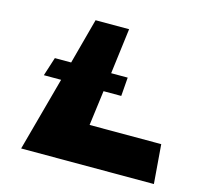

<svg xmlns="http://www.w3.org/2000/svg" viewBox="-88 -676 825 774"><g transform="rotate(15 324.5 -288.5)"><path d="M324 -309H398L404 -387H335L359 -577H219L168 -387H100L75 -309H147L63 0H617L604 -163H305Z"/></g></svg>

Font: Hussar Milosc
Style: Bold
Weight: 700
Foundry: Cannot Into Space Fonts
Version: Version 1.02